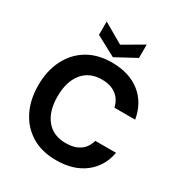

<svg xmlns="http://www.w3.org/2000/svg" viewBox="-211 -1073 1163 1234"><g transform="rotate(30 370.0 -455.5)"><path d="M384 12Q278 12 202.5 -33.5Q127 -79 86 -160.5Q45 -242 45 -349Q45 -456 86 -538Q127 -620 202.5 -666Q278 -712 384 -712Q511 -712 593 -648Q675 -584 695 -468H541Q529 -523 488.5 -554Q448 -585 382 -585Q290 -585 239 -521.5Q188 -458 188 -349Q188 -239 239 -176.5Q290 -114 382 -114Q448 -114 488 -142.5Q528 -171 541 -222H695Q675 -113 593 -50.5Q511 12 384 12ZM370 -744 221 -824V-923L370 -837L518 -923V-824Z"/></g></svg>

Font: DM Sans ExtraBold
Style: Regular
Weight: 800
Designer: Colophon Foundry, Jonny Pinhorn
Foundry: Colophon Foundry
Version: Version 4.004; ttfautohint (v1.8.4.7-5d5b)